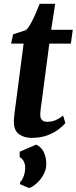

<svg xmlns="http://www.w3.org/2000/svg" viewBox="-20 -711 400 1004"><path d="M198.5 -183.5Q196 -167.5 194.5 -155.2Q193 -143 191.8 -132.8Q190.5 -122.5 190.5 -112Q190.5 -93.5 199.2 -83.8Q208 -74 225 -74Q251.5 -74 272.2 -83.2Q293 -92.5 310 -106.5L322 -67Q309 -52 285.5 -34Q262 -16 226.8 -3Q191.5 10 143.5 10Q106.5 10 79.5 -9.2Q52.5 -28.5 52.5 -76.5Q52.5 -80 52.8 -85.8Q53 -91.5 54.2 -102.2Q55.5 -113 57.5 -130.8Q59.5 -148.5 63.5 -176.5L103.5 -483H38L48.5 -531.5L115.5 -553.5Q128.5 -565 141.5 -589Q154.5 -613 166.5 -640.5Q178.5 -668 187.5 -691H268.5L247.5 -555H360.5L350.5 -483H238ZM132 272.5 84.5 252 85 241Q95.5 234 104 210Q112.5 186 111.5 162Q111 146 104 132.5Q97 119 83 111V82.5L169 45Q197 58.5 209.2 85Q221.5 111.5 222 142Q223 174 207.5 202Q192 230 170.5 248.8Q149 267.5 132 272.5Z"/></svg>

Font: Merriweather
Style: Bold Italic
Weight: 700
Italic angle: -7.8°
Version: Version 2.101